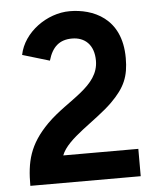

<svg xmlns="http://www.w3.org/2000/svg" viewBox="-52 -774 680 820"><g transform="rotate(-5 287.5 -364.5)"><path d="M174.8 -525.4C191.4 -583 222.7 -611.3 276.9 -611.3C331.1 -611.3 370.6 -577.1 370.6 -508.3C370.6 -397 237.3 -352.5 145.5 -260.7C60.5 -175.3 44.9 -102.5 44.9 0H518.1V-117.2H196.3C222.7 -188.5 346.7 -252 418.9 -323.7C479 -383.3 498.5 -429.7 498.5 -508.3C498.5 -681.6 374 -728.5 276.9 -728.5C179.7 -728.5 77.6 -656.2 58.6 -560.1Z"/></g></svg>

Font: Tuffy
Style: Bold
Weight: 700
Designer: Thatcher Ulrich, Karoly Barta, Michael Everson
Version: Version 001.270